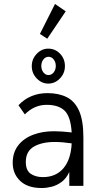

<svg xmlns="http://www.w3.org/2000/svg" viewBox="-20 -936 490 967"><path d="M190 11Q119 11 81.5 -25Q44 -61 44 -116Q44 -168 71.5 -203.5Q99 -239 146 -257Q193 -275 251 -275Q271 -275 293.5 -273.5Q316 -272 341 -269Q336 -349 305.5 -378.5Q275 -408 215 -408Q153 -408 105 -360L73 -406Q131 -467 219 -467Q275 -467 315.5 -447Q356 -427 378 -378.5Q400 -330 400 -243V0H329V-70Q314 -37 290 -19.5Q266 -2 240 4.5Q214 11 190 11ZM110 -120Q110 -78 134.5 -61Q159 -44 196 -44Q261 -44 299 -88Q337 -132 341 -214Q320 -217 298 -219Q276 -221 256 -221Q191 -221 150.5 -197.5Q110 -174 110 -120ZM223 -515Q190 -515 165 -541Q140 -567 140 -603Q140 -639 165 -665Q190 -691 223 -691Q258 -691 282.5 -665.5Q307 -640 307 -603Q307 -567 282 -541Q257 -515 223 -515ZM224 -558Q240 -558 250.5 -571.5Q261 -585 261 -604Q261 -623 250.5 -636.5Q240 -650 224 -650Q209 -650 198.5 -636.5Q188 -623 188 -604Q188 -585 198.5 -571.5Q209 -558 224 -558ZM218 -741 181 -765 257 -916 311 -879Z"/></svg>

Font: Inconsolata SemiCondensed
Style: Regular
Weight: 400
Width: 4
Monospace: yes
Designer: Raph Levien, Cyreal, Brenton Simpson
Foundry: Raph Levien, Cyreal, Google
Version: Version 3.001; ttfautohint (v1.8.2.53-6de2)